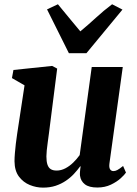

<svg xmlns="http://www.w3.org/2000/svg" viewBox="-20 -869 640 900"><path d="M181.5 10.5Q150 10.5 119.8 -1.8Q89.5 -14 69 -41Q48.5 -68 48 -113Q48 -130 49.8 -151Q51.5 -172 54.2 -195.2Q57 -218.5 60.5 -242Q64 -265.5 67.5 -288L95 -469L36 -503L43 -541L224.5 -560L248 -547.5L215 -288Q212.5 -266.5 209.5 -244.5Q206.5 -222.5 203.8 -202Q201 -181.5 199.2 -164.5Q197.5 -147.5 197.5 -136Q197.5 -112 202.5 -97.2Q207.5 -82.5 218 -76Q228.5 -69.5 245.5 -69.5Q266.5 -69.5 286.5 -80Q306.5 -90.5 323.5 -107.2Q340.5 -124 353.5 -142L410 -555H555.5L493 -103Q490.5 -84 496 -75.5Q501.5 -67 511.5 -67Q520.5 -67 530 -72Q539.5 -77 557 -91L570.5 -60Q564 -50 546 -33.5Q528 -17 500 -3.5Q472 10 436 10Q397.5 10 378 -5Q358.5 -20 355 -45.5Q354.5 -48.5 354.5 -53.5Q354.5 -58.5 355 -64.5Q355.5 -70.5 356.2 -76.8Q357 -83 358 -88.5L356 -89.5Q343 -71.5 326.5 -53.8Q310 -36 288.5 -21.5Q267 -7 240.8 1.8Q214.5 10.5 181.5 10.5ZM303 -619.5 200.5 -825 251.5 -849Q277 -819 303.2 -786.2Q329.5 -753.5 356.5 -722Q394.5 -753.5 430 -786.2Q465.5 -819 505.5 -849L554 -824L385 -619.5Z"/></svg>

Font: Merriweather 36pt ExtraBold
Style: Italic
Weight: 800
Italic angle: -7.8°
Version: Version 2.101